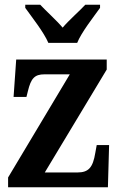

<svg xmlns="http://www.w3.org/2000/svg" viewBox="-20 -786 502 806"><path d="M183 -606H304C322 -651 373 -715 400 -753V-766H338C314 -740 269 -701 243 -670C217 -701 173 -740 149 -766H86V-753C113 -715 164 -651 183 -606ZM14 0H433L438 -177H386L380 -144C370 -83 352 -62 305 -62H168L428 -494V-536H48L37 -379H91L97 -403C110 -457 125 -474 167 -474H273L14 -41Z"/></svg>

Font: Noto Serif Devanagari Condensed
Style: Bold
Weight: 700
Width: 3
Designer: Universal Thirst, Indian Type Foundry and the Monotype Design Team
Foundry: Monotype Imaging Inc.
Version: Version 2.004